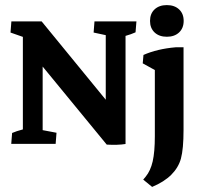

<svg xmlns="http://www.w3.org/2000/svg" viewBox="-20 -568 791 758"><path d="M24.4 0 27.8 -43Q44.4 -50.3 70.3 -57.1V-422.4L21.5 -439.5L24.9 -483.4H144.5L397.5 -174.3V-429.2L349.6 -439.5L353 -483.4H518.6L515.1 -440.4Q498 -432.6 475.6 -426.3V0.5Q444.3 5.4 401.4 2.9L148.4 -305.2V-54.2L203.1 -43.9L199.7 0ZM580.6 169.9 545.4 141.1 555.2 129.4Q574.2 106.4 582.8 69.1Q591.3 31.7 591.3 -30.3V-291.5L543.5 -317.9L546.4 -351.1Q600.6 -375 673.3 -381.3H704.6V-55.2Q704.6 20 694.3 58.1Q684.6 93.3 656.5 121.6Q628.4 149.9 580.6 169.9ZM638.7 -422.9Q608.4 -422.9 590.3 -439.9Q572.3 -457 572.3 -485.4Q572.3 -514.2 590.3 -531Q608.4 -547.9 638.7 -547.9Q668.9 -547.9 687 -531Q705.1 -514.2 705.1 -485.4Q705.1 -457 687 -439.9Q668.9 -422.9 638.7 -422.9Z"/></svg>

Font: Markazi Text
Style: Bold
Weight: 700
Designer: Borna Izadpanah (Arabic designer), Fiona Ross (Arabic design director) and Florian Runge (Latin designer)
Foundry: Borna Izadpanah and Florian Runge
Version: Version 1.001; ttfautohint (v1.8.3)